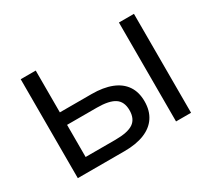

<svg xmlns="http://www.w3.org/2000/svg" viewBox="-134 -945 1307 1185"><g transform="rotate(-30 519.5 -352.5)"><path d="M116 0V-705H223V-407H449Q532 -407 590.5 -384Q649 -361 679.5 -316Q710 -271 710 -205Q710 -139 679.5 -93Q649 -47 590.5 -23.5Q532 0 449 0ZM223 -89H435Q524 -89 563 -116Q602 -143 602 -204Q602 -265 562 -291.5Q522 -318 435 -318H223ZM816 0V-705H923V0Z"/></g></svg>

Font: Nunito Sans 7pt SemiExpanded Medium
Style: Regular
Weight: 500
Width: 6
Designer: Vernon Adams
Foundry: Vernon Adams
Version: Version 3.101;gftools[0.9.27]